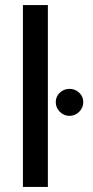

<svg xmlns="http://www.w3.org/2000/svg" viewBox="-20 -734 366 754"><path d="M70 0V-714H168V0ZM253 -279Q231 -279 215 -295Q199 -311 199 -333Q199 -355 215 -370Q231 -385 253 -385Q275 -385 291 -370Q307 -355 307 -333Q307 -311 291 -295Q275 -279 253 -279Z"/></svg>

Font: Envelope Sans Variable
Style: Regular
Weight: 500
Designer: Andreas Rasmussen / Norman Anderson
Foundry: mail.de GmbH
Version: Version 1.150